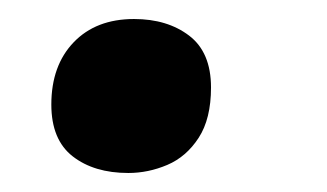

<svg xmlns="http://www.w3.org/2000/svg" viewBox="-20 -174 344 202"><path d="M115 8Q79 8 56.5 -9.5Q34 -27 34 -64Q34 -105 57.5 -129.5Q81 -154 121 -154Q156 -154 179 -136.5Q202 -119 202 -82Q202 -49 189 -29Q176 -9 156 -0.5Q136 8 115 8Z"/></svg>

Font: Noto Serif
Style: Italic
Weight: 400
Italic angle: -12°
Designer: Monotype Design Team
Foundry: Monotype Imaging Inc.
Version: Version 2.013